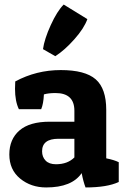

<svg xmlns="http://www.w3.org/2000/svg" viewBox="-20 -816 552 844"><path d="M46 -426Q46 -441 47 -458Q140 -508 247 -508Q354 -508 400.5 -467.5Q447 -427 447 -333V-120Q482 -113 502 -103V-16Q451 8 356 8Q346 -18 339 -55Q296 8 183 8Q116 8 68.5 -31Q21 -70 21 -137Q21 -204 65.5 -242.5Q110 -281 198 -281H307V-329Q307 -407 224 -407Q193 -407 173 -401Q171 -359 161 -336H63Q46 -371 46 -426ZM226 -94Q277 -94 307 -124V-206H237Q165 -206 165 -151Q165 -126 180.5 -110Q196 -94 226 -94ZM223 -569 169 -600Q175 -644 203 -705.5Q231 -767 260 -796L364 -732Q350 -692 307 -643.5Q264 -595 223 -569Z"/></svg>

Font: Patua One
Style: Regular
Weight: 400
Designer: luciano Vergara
Foundry: Luciano Vergara
Version: Version 1.002